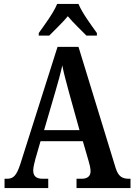

<svg xmlns="http://www.w3.org/2000/svg" viewBox="-20 -951 680 971"><path d="M176 -784V-771H229C256 -799 296 -836 323 -869C349 -837 392 -797 417 -771H470V-784C443 -822 395 -886 377 -931H269C251 -886 203 -822 176 -784ZM3 0H224V-47H195C161 -47 148 -63 148 -89C148 -106 155 -131 159 -147L185 -237H399L428 -137C433 -121 438 -100 438 -85C438 -59 421 -47 393 -47H367V0H640V-47H631C597 -47 578 -60 565 -101L377 -714H271L83 -122C63 -60 46 -47 15 -47H3ZM203 -293 260 -488C274 -535 286 -579 295 -620C303 -578 316 -533 330 -480L382 -293Z"/></svg>

Font: Noto Serif Georgian Condensed SemiBold
Style: Regular
Weight: 600
Width: 3
Designer: Monotype Design Team, Akaki Razmadze
Foundry: Google LLC
Version: Version 2.003